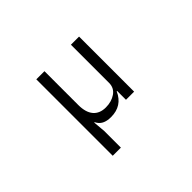

<svg xmlns="http://www.w3.org/2000/svg" viewBox="-139 -833 1334 1334"><g transform="rotate(-45 528.0 -165.5)"><path d="M317 210V-541H397V-209Q397 -136 429 -98.5Q461 -61 521 -61Q577 -61 617 -88.5Q657 -116 657 -166V-541H737V0H657V-87H653Q609 12 499 12Q459 12 433 -1.5Q407 -15 393 -44H389L397 47V210Z"/></g></svg>

Font: PlemolJP
Style: Regular
Weight: 400
Monospace: yes
Version: v2.0.4; ttfautohint (v1.8.4.7-5d5b-dirty) -l 6 -r 45 -G 200 